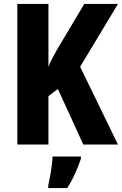

<svg xmlns="http://www.w3.org/2000/svg" viewBox="-20 -734 619 975"><path d="M579 0H403L274 -282L226 -246V0H68V-714H226V-394Q233 -415 245.5 -437.5Q258 -460 272 -486L408 -714H579L387 -395ZM391 72Q378 110 361 148Q344 186 321 221H225V208Q229 190 234 163Q239 136 242.5 108.5Q246 81 247 61H391Z"/></svg>

Font: Noto Sans Armenian Condensed ExtraBold
Style: Regular
Weight: 800
Width: 3
Designer: Monotype Design Team
Foundry: Monotype Imaging Inc.
Version: Version 2.008; ttfautohint (v1.8.4.7-5d5b)